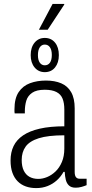

<svg xmlns="http://www.w3.org/2000/svg" viewBox="-20 -950 468 982"><path d="M165 12Q136 12 112 3.5Q88 -5 70.5 -22.5Q53 -40 43.5 -66.5Q34 -93 34 -129Q34 -171 49.5 -203Q65 -235 98 -257.5Q131 -280 183.5 -292Q236 -304 309 -304V-390Q309 -423 300 -445.5Q291 -468 268.5 -479.5Q246 -491 209 -491Q167 -491 144.5 -475.5Q122 -460 114.5 -435Q107 -410 107 -379V-370H55Q54 -375 54 -379.5Q54 -384 54 -391Q54 -447 75.5 -479Q97 -511 133.5 -524.5Q170 -538 215 -538Q260 -538 293 -524Q326 -510 344 -478.5Q362 -447 362 -396V-71Q362 -52 368.5 -44Q375 -36 386 -36H423V-3Q411 2 396.5 6Q382 10 367 10Q345 10 333 -1Q321 -12 316.5 -30.5Q312 -49 311 -71H305Q291 -46 270.5 -27.5Q250 -9 223.5 1.5Q197 12 165 12ZM176 -35Q198 -35 221 -44.5Q244 -54 264 -73Q284 -92 296.5 -121.5Q309 -151 309 -190V-258Q226 -258 178.5 -243Q131 -228 111 -200Q91 -172 91 -132Q91 -99 101.5 -77.5Q112 -56 131 -45.5Q150 -35 176 -35ZM209 -581Q177 -581 157 -605Q137 -629 137 -668Q137 -708 157 -732Q177 -756 209 -756Q242 -756 261.5 -732Q281 -708 281 -668Q281 -629 261.5 -605Q242 -581 209 -581ZM209 -616Q226 -616 235.5 -629.5Q245 -643 245 -669Q245 -694 235.5 -708Q226 -722 209 -722Q193 -722 183.5 -708Q174 -694 174 -668Q174 -643 183.5 -629.5Q193 -616 209 -616ZM179 -798 249 -930H308L309 -927L224 -798Z"/></svg>

Font: Archivo Condensed ExtraLight
Style: Regular
Weight: 250
Width: 3
Designer: Hector Gatti
Foundry: Omnibus-Type
Version: Version 2.001